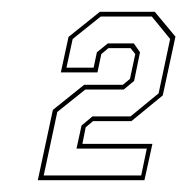

<svg xmlns="http://www.w3.org/2000/svg" viewBox="-20 -720 317 325"><path d="M44 -415 69.5 -534 122.5 -576.5H188L200 -586.5L209 -628.5L201 -638.5H163.5L151.5 -628.5L145 -597.5H83L96 -657.5L149 -700H242L277 -658L255.5 -558.5L202.5 -515H137.5L125 -504.5L119.5 -476.5H238L224.5 -415ZM54 -423H219L228.5 -468.5H109.5L118 -507.5L136.5 -523H201L248.5 -562L268 -654L237 -692H150.5L103 -654L92.5 -605.5H138.5L144 -631.5L162.5 -646.5H206.5L217 -631.5L207 -583L189.5 -568.5H124.5L77 -530.5Z"/></svg>

Font: Tourney Condensed Thin
Style: Italic
Weight: 100
Width: 3
Italic angle: -12°
Designer: Tyler Finck
Foundry: Etcetera Type Co
Version: Version 1.010; ttfautohint (v1.8.3)